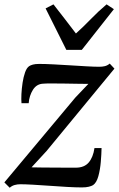

<svg xmlns="http://www.w3.org/2000/svg" viewBox="-23 -849 544 880"><path d="M382 -464.5Q366 -464.5 336 -465Q306 -465.5 272.5 -466Q239 -466.5 212.2 -466.5Q185.5 -466.5 176.5 -465.5Q145.5 -465 128.2 -437.8Q111 -410.5 108.5 -376H75.5Q74 -392.5 75.2 -417.8Q76.5 -443 80.5 -469.8Q84.5 -496.5 92 -517.5Q99.5 -538.5 111 -546Q117 -550 127.8 -553Q138.5 -556 157 -556Q184.5 -556 222.2 -554Q260 -552 300 -549.5Q340 -547 375 -545Q410 -543 432 -543Q446 -543 457.5 -545.8Q469 -548.5 480 -557.5L501.5 -534.5L190.5 -157L121.5 -82Q142 -81.5 171.5 -81.2Q201 -81 232 -80.8Q263 -80.5 288 -80.5Q313 -80.5 324.5 -80.5Q363.5 -80.5 383.8 -104.5Q404 -128.5 410 -170.5H442.5Q442 -143 439 -107.2Q436 -71.5 427.8 -41.5Q419.5 -11.5 403.5 -0.5Q397 3.5 384.2 6.8Q371.5 10 352.5 10Q324.5 10 285.2 7.8Q246 5.5 204.5 2.5Q163 -0.5 127.2 -2.5Q91.5 -4.5 70 -4.5Q56.5 -4.5 44 -1Q31.5 2.5 21.5 11.5L-3 -13L322 -401.5ZM186 -810.5 222 -829Q247 -797 273 -763.5Q299 -730 325 -695.5Q361.5 -728.5 393.8 -762Q426 -795.5 465.5 -829L499 -807L352 -620.5H281Z"/></svg>

Font: Merriweather Text Regular
Style: Italic
Weight: 400
Italic angle: -7.8°
Designer: Eben Sorkin
Foundry: Eben Sorkin
Version: Version 2.100; ttfautohint (v1.7.19-72a1) -l 8 -r 50 -G 200 